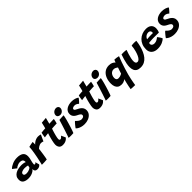

<svg xmlns="http://www.w3.org/2000/svg" viewBox="429 -2518 4550 4550"><g transform="rotate(-45 2704.5 -243.0)"><path d="M195 8.5Q109.5 8.5 57.8 -24.8Q6 -58 6 -135.5Q6 -191 30.8 -229.5Q55.5 -268 97.2 -291.5Q139 -315 191.2 -325.8Q243.5 -336.5 298 -336.5Q324 -336.5 349.2 -332.5Q374.5 -328.5 393.5 -323Q412.5 -317.5 419 -312.5Q420 -321 419.2 -336Q418.5 -351 414.5 -362Q407.5 -387.5 383.8 -400Q360 -412.5 320 -412.5Q292 -412.5 263.2 -403.5Q234.5 -394.5 211 -380.2Q187.5 -366 173.5 -350L73 -428.5Q119.5 -476 192.8 -505.8Q266 -535.5 346.5 -535.5Q444.5 -535.5 500.5 -498.2Q556.5 -461 556.5 -372.5Q556.5 -346.5 551 -316Q545.5 -285.5 537.5 -256Q529.5 -226 523.2 -197.2Q517 -168.5 517 -146Q517 -132 521.8 -127.5Q526.5 -123 536 -123Q549 -123 559.5 -130.2Q570 -137.5 578 -150.5L605.5 -50Q593.5 -27 564.5 -11.5Q535.5 4 496.5 4Q455 4 433.8 -18.5Q412.5 -41 412.5 -85.5Q400 -62.5 368.5 -41Q337 -19.5 292.5 -5.5Q248 8.5 195 8.5ZM251 -109Q274.5 -109 301.2 -115.8Q328 -122.5 351.2 -133.2Q374.5 -144 388.5 -157Q391.5 -172.5 395 -189Q398.5 -205.5 402 -217Q392 -221.5 363 -226.8Q334 -232 300 -232Q277.5 -232 254.2 -228Q231 -224 211 -215.2Q191 -206.5 179 -193.2Q167 -180 167 -161.5Q167 -134 186.8 -121.5Q206.5 -109 251 -109Z M871.5 -448Q889 -470.5 918 -491Q947 -511.5 982.2 -524.5Q1017.5 -537.5 1054.5 -537.5Q1078 -537.5 1102.5 -532.8Q1127 -528 1135.5 -521L1061.5 -362Q1052 -366.5 1036 -372Q1020 -377.5 997.5 -377.5Q974.5 -377.5 950.8 -369.5Q927 -361.5 904.8 -347Q882.5 -332.5 863.5 -313.5Q860.5 -284 854.5 -239.5Q848.5 -195 841.5 -147.5Q834.5 -100 827.5 -61.2Q820.5 -22.5 815.5 -4.5Q779.5 0 733 1.5Q686.5 3 644.5 2.5Q655 -40.5 667.5 -94.2Q680 -148 691.5 -206Q703 -264 712.5 -320.2Q722 -376.5 728 -425Q734 -473.5 734.5 -507.5Q760 -514.5 789.8 -520.5Q819.5 -526.5 843 -530.2Q866.5 -534 873.5 -534.5Q873.5 -517 873 -489.8Q872.5 -462.5 871.5 -448Z M1503.5 -54Q1489.5 -36 1467 -18Q1444.5 0 1411 12Q1377.5 24 1331.5 24Q1264.5 24 1234.8 -15Q1205 -54 1205 -110Q1205 -129 1209.8 -159.2Q1214.5 -189.5 1222.5 -225.2Q1230.5 -261 1240 -297.8Q1249.5 -334.5 1259.5 -367Q1269.5 -399.5 1278 -423Q1237.5 -419 1202.5 -414.2Q1167.5 -409.5 1154 -406.5Q1156.5 -434.5 1161.5 -463.5Q1166.5 -492.5 1171.2 -514Q1176 -535.5 1177.5 -540.5Q1208 -544.5 1241.8 -547.8Q1275.5 -551 1312 -552.5Q1317.5 -572.5 1323 -594Q1328.5 -615.5 1333 -636Q1338 -654.5 1342 -673.2Q1346 -692 1348 -703.5L1497 -716.5Q1496 -713.5 1493 -701Q1490 -688.5 1485.2 -670.5Q1480.5 -652.5 1475 -631.5Q1471 -616 1466.5 -597.8Q1462 -579.5 1457 -560Q1473.5 -561 1496 -562Q1518.5 -563 1531.5 -563.5Q1553 -564.5 1570 -564.8Q1587 -565 1598.2 -565Q1609.5 -565 1613 -564.5Q1610 -541 1601.8 -505.2Q1593.5 -469.5 1585.5 -442Q1580.5 -442 1552.5 -441.2Q1524.5 -440.5 1498 -438.5Q1480 -437.5 1458.8 -436Q1437.5 -434.5 1420.5 -433Q1412.5 -410 1403 -380Q1393.5 -350 1384 -317.2Q1374.5 -284.5 1366.8 -253.2Q1359 -222 1354.5 -196.8Q1350 -171.5 1350 -156Q1350 -136 1356 -124.8Q1362 -113.5 1381 -113.5Q1397 -113.5 1410.5 -122.2Q1424 -131 1434.5 -143.2Q1445 -155.5 1452.5 -165.5Q1455 -161.5 1462.5 -145.5Q1470 -129.5 1478.8 -109.8Q1487.5 -90 1494.5 -74.2Q1501.5 -58.5 1503.5 -54Z M1703.5 -1Q1694.5 -0.5 1670.2 1.2Q1646 3 1620 3Q1600.5 3 1581.2 1.8Q1562 0.5 1543 -1.5Q1548 -12.5 1558.5 -42.8Q1569 -73 1583 -115.5Q1597 -158 1612.8 -206.2Q1628.5 -254.5 1643.5 -302Q1658.5 -349.5 1670.8 -389.8Q1683 -430 1690.5 -455.5Q1708 -457.5 1736 -459Q1764 -460.5 1792 -461.8Q1820 -463 1838 -463Q1836.5 -447 1829 -410.8Q1821.5 -374.5 1810 -332Q1797.5 -286.5 1782.5 -235.5Q1767.5 -184.5 1752.2 -136.8Q1737 -89 1724.2 -52.8Q1711.5 -16.5 1703.5 -1ZM1791 -523.5Q1753.5 -523.5 1728.5 -542.5Q1703.5 -561.5 1703.5 -593.5Q1703.5 -627.5 1721 -654.5Q1738.5 -681.5 1767.2 -697.2Q1796 -713 1829.5 -713Q1864 -713 1886 -692.5Q1908 -672 1908 -640.5Q1908 -609.5 1892 -582.8Q1876 -556 1849.5 -539.8Q1823 -523.5 1791 -523.5Z M2044 39.5Q1983.5 39.5 1937.2 25Q1891 10.5 1861.2 -8.8Q1831.5 -28 1821 -43Q1826.5 -52 1840.2 -70.5Q1854 -89 1871.5 -110.5Q1889 -132 1905.8 -150.5Q1922.5 -169 1934 -178Q1952.5 -157.5 1975.5 -137.8Q1998.5 -118 2024.2 -105.5Q2050 -93 2075.5 -93Q2096.5 -93 2115.8 -99.5Q2135 -106 2147 -119.5Q2159 -133 2159 -154Q2159 -178.5 2133.8 -197.5Q2108.5 -216.5 2071 -233.5Q2037.5 -249 2011.8 -269.8Q1986 -290.5 1971.5 -318.8Q1957 -347 1957 -383.5Q1957 -429 1977.2 -462.8Q1997.5 -496.5 2032 -518.5Q2066.5 -540.5 2109.5 -551.2Q2152.5 -562 2198 -562Q2258 -562 2308.5 -546.2Q2359 -530.5 2385.5 -507Q2380 -497.5 2364.8 -478Q2349.5 -458.5 2330 -436.2Q2310.5 -414 2290 -395.5Q2274.5 -413 2246 -429Q2217.5 -445 2186.5 -445Q2173 -445 2158.2 -442.8Q2143.5 -440.5 2130.8 -434.8Q2118 -429 2110.2 -419.5Q2102.5 -410 2102.5 -396.5Q2102.5 -378 2121.8 -363.5Q2141 -349 2179 -332Q2211.5 -318 2241.5 -295.5Q2271.5 -273 2290.8 -241.2Q2310 -209.5 2310 -167Q2310 -100.5 2272.2 -54.5Q2234.5 -8.5 2173.8 15.5Q2113 39.5 2044 39.5Z M2750.5 -54Q2736.5 -36 2714 -18Q2691.5 0 2658 12Q2624.5 24 2578.5 24Q2511.5 24 2481.8 -15Q2452 -54 2452 -110Q2452 -129 2456.8 -159.2Q2461.5 -189.5 2469.5 -225.2Q2477.5 -261 2487 -297.8Q2496.5 -334.5 2506.5 -367Q2516.5 -399.5 2525 -423Q2484.5 -419 2449.5 -414.2Q2414.5 -409.5 2401 -406.5Q2403.5 -434.5 2408.5 -463.5Q2413.5 -492.5 2418.2 -514Q2423 -535.5 2424.5 -540.5Q2455 -544.5 2488.8 -547.8Q2522.5 -551 2559 -552.5Q2564.5 -572.5 2570 -594Q2575.5 -615.5 2580 -636Q2585 -654.5 2589 -673.2Q2593 -692 2595 -703.5L2744 -716.5Q2743 -713.5 2740 -701Q2737 -688.5 2732.2 -670.5Q2727.5 -652.5 2722 -631.5Q2718 -616 2713.5 -597.8Q2709 -579.5 2704 -560Q2720.5 -561 2743 -562Q2765.5 -563 2778.5 -563.5Q2800 -564.5 2817 -564.8Q2834 -565 2845.2 -565Q2856.5 -565 2860 -564.5Q2857 -541 2848.8 -505.2Q2840.5 -469.5 2832.5 -442Q2827.5 -442 2799.5 -441.2Q2771.5 -440.5 2745 -438.5Q2727 -437.5 2705.8 -436Q2684.5 -434.5 2667.5 -433Q2659.5 -410 2650 -380Q2640.5 -350 2631 -317.2Q2621.5 -284.5 2613.8 -253.2Q2606 -222 2601.5 -196.8Q2597 -171.5 2597 -156Q2597 -136 2603 -124.8Q2609 -113.5 2628 -113.5Q2644 -113.5 2657.5 -122.2Q2671 -131 2681.5 -143.2Q2692 -155.5 2699.5 -165.5Q2702 -161.5 2709.5 -145.5Q2717 -129.5 2725.8 -109.8Q2734.5 -90 2741.5 -74.2Q2748.5 -58.5 2750.5 -54Z M2950.5 -1Q2941.5 -0.5 2917.2 1.2Q2893 3 2867 3Q2847.5 3 2828.2 1.8Q2809 0.5 2790 -1.5Q2795 -12.5 2805.5 -42.8Q2816 -73 2830 -115.5Q2844 -158 2859.8 -206.2Q2875.5 -254.5 2890.5 -302Q2905.5 -349.5 2917.8 -389.8Q2930 -430 2937.5 -455.5Q2955 -457.5 2983 -459Q3011 -460.5 3039 -461.8Q3067 -463 3085 -463Q3083.5 -447 3076 -410.8Q3068.5 -374.5 3057 -332Q3044.5 -286.5 3029.5 -235.5Q3014.5 -184.5 2999.2 -136.8Q2984 -89 2971.2 -52.8Q2958.5 -16.5 2950.5 -1ZM3038 -523.5Q3000.5 -523.5 2975.5 -542.5Q2950.5 -561.5 2950.5 -593.5Q2950.5 -627.5 2968 -654.5Q2985.5 -681.5 3014.2 -697.2Q3043 -713 3076.5 -713Q3111 -713 3133 -692.5Q3155 -672 3155 -640.5Q3155 -609.5 3139 -582.8Q3123 -556 3096.5 -539.8Q3070 -523.5 3038 -523.5Z M3544 230Q3498.5 230 3462 227.5Q3425.5 225 3400 222.5Q3406.5 180.5 3415.5 135.5Q3424.5 90.5 3436.2 43Q3448 -4.5 3460.5 -53Q3452 -43.5 3433.5 -32.2Q3415 -21 3388 -13Q3361 -5 3326.5 -5Q3268 -5 3231.2 -30.2Q3194.5 -55.5 3177.5 -100Q3160.5 -144.5 3160.5 -200.5Q3160.5 -297 3192 -374.5Q3223.5 -452 3284.2 -497.2Q3345 -542.5 3433 -542.5Q3491 -542.5 3529.5 -523.5Q3568 -504.5 3593.5 -475.5Q3596.5 -485.5 3602 -499.8Q3607.5 -514 3613 -526.8Q3618.5 -539.5 3621 -545Q3655 -544.5 3688.8 -539.5Q3722.5 -534.5 3757 -525Q3730 -458 3702 -378.5Q3674 -299 3648.8 -217.8Q3623.5 -136.5 3603.5 -63.5Q3588.5 -6 3576.5 50.5Q3564.5 107 3556.5 153.8Q3548.5 200.5 3544 230ZM3383.5 -162Q3407.5 -162 3430 -168.5Q3452.5 -175 3471 -183.5Q3489.5 -192 3499.5 -198.5Q3503 -210 3508 -225.2Q3513 -240.5 3518.5 -257.8Q3524 -275 3530 -292.5Q3536 -310 3541 -325.2Q3546 -340.5 3550.5 -352Q3545 -357.5 3529.8 -368.2Q3514.5 -379 3492.8 -388Q3471 -397 3443.5 -397Q3403 -397 3373.2 -374.8Q3343.5 -352.5 3327.2 -316.5Q3311 -280.5 3311 -239Q3311 -204 3328.5 -183Q3346 -162 3383.5 -162Z M4144.5 -489Q4158.5 -493.5 4182.5 -495.8Q4206.5 -498 4228.5 -498Q4247.5 -498 4269.5 -496.5Q4291.5 -495 4305 -493Q4300.5 -452.5 4293 -411.2Q4285.5 -370 4275 -330Q4255 -256.5 4226 -191.5Q4197 -126.5 4156.5 -77Q4116 -27.5 4061.2 0.8Q4006.5 29 3936 29Q3868 29 3827 5Q3786 -19 3768 -63Q3750 -107 3750 -166Q3750 -215.5 3760.8 -272.5Q3771.5 -329.5 3789.5 -390.2Q3807.5 -451 3828 -511.5Q3842 -512.5 3863.2 -513.2Q3884.5 -514 3901.5 -513.5Q3926.5 -513.5 3951 -510.8Q3975.5 -508 3989 -503.5Q3970.5 -453 3953 -397.2Q3935.5 -341.5 3924.5 -289.8Q3913.5 -238 3913.5 -199Q3913.5 -159.5 3927.2 -138.5Q3941 -117.5 3970.5 -117.5Q4003.5 -117.5 4030.5 -145.8Q4057.5 -174 4079 -221.2Q4100.5 -268.5 4116.5 -326.5Q4128.5 -370.5 4135.8 -411.2Q4143 -452 4144.5 -489Z M4787.5 -90.5Q4769 -73.5 4744.5 -56.8Q4720 -40 4688.8 -26.8Q4657.5 -13.5 4618.5 -5.5Q4579.5 2.5 4533 2.5Q4437.5 2.5 4380.2 -46.5Q4323 -95.5 4323 -188.5Q4323 -267 4349 -330.2Q4375 -393.5 4421.5 -438.5Q4468 -483.5 4529.8 -508Q4591.5 -532.5 4663 -532.5Q4751.5 -532.5 4799.5 -489.5Q4847.5 -446.5 4847.5 -369.5Q4847.5 -340 4840.5 -309.5Q4833.5 -279 4820 -252.5Q4813.5 -253 4788.8 -253.2Q4764 -253.5 4732.8 -253.8Q4701.5 -254 4673.5 -254.2Q4645.5 -254.5 4632 -254.5Q4604 -254 4575 -252.2Q4546 -250.5 4521.8 -248Q4497.5 -245.5 4482.5 -243Q4478 -231 4478 -212.5Q4478 -191 4489.8 -175.5Q4501.5 -160 4522 -151.8Q4542.5 -143.5 4568.5 -143.5Q4591.5 -143.5 4611.8 -149.2Q4632 -155 4649.8 -164.5Q4667.5 -174 4683.2 -185.2Q4699 -196.5 4713.5 -207.5Q4716 -205 4726 -192.2Q4736 -179.5 4748.8 -161.5Q4761.5 -143.5 4772.5 -124.5Q4783.5 -105.5 4787.5 -90.5ZM4511.5 -336.5Q4523.5 -338 4542.5 -340Q4561.5 -342 4586.2 -343.5Q4611 -345 4639 -345Q4655.5 -345.5 4670.8 -345.2Q4686 -345 4697.5 -345Q4709 -345 4712.5 -344.5Q4714 -351 4714.8 -358.5Q4715.5 -366 4715.5 -373Q4715 -389.5 4707.2 -403.5Q4699.5 -417.5 4683.8 -426Q4668 -434.5 4644 -434.5Q4612 -434.5 4584 -420.5Q4556 -406.5 4537 -384Q4518 -361.5 4511.5 -336.5Z M5067.5 39.5Q5007 39.5 4960.8 25Q4914.5 10.5 4884.8 -8.8Q4855 -28 4844.5 -43Q4850 -52 4863.8 -70.5Q4877.5 -89 4895 -110.5Q4912.5 -132 4929.2 -150.5Q4946 -169 4957.5 -178Q4976 -157.5 4999 -137.8Q5022 -118 5047.8 -105.5Q5073.5 -93 5099 -93Q5120 -93 5139.2 -99.5Q5158.5 -106 5170.5 -119.5Q5182.5 -133 5182.5 -154Q5182.5 -178.5 5157.2 -197.5Q5132 -216.5 5094.5 -233.5Q5061 -249 5035.2 -269.8Q5009.5 -290.5 4995 -318.8Q4980.5 -347 4980.5 -383.5Q4980.5 -429 5000.8 -462.8Q5021 -496.5 5055.5 -518.5Q5090 -540.5 5133 -551.2Q5176 -562 5221.5 -562Q5281.5 -562 5332 -546.2Q5382.5 -530.5 5409 -507Q5403.5 -497.5 5388.2 -478Q5373 -458.5 5353.5 -436.2Q5334 -414 5313.5 -395.5Q5298 -413 5269.5 -429Q5241 -445 5210 -445Q5196.5 -445 5181.8 -442.8Q5167 -440.5 5154.2 -434.8Q5141.5 -429 5133.8 -419.5Q5126 -410 5126 -396.5Q5126 -378 5145.2 -363.5Q5164.5 -349 5202.5 -332Q5235 -318 5265 -295.5Q5295 -273 5314.2 -241.2Q5333.5 -209.5 5333.5 -167Q5333.5 -100.5 5295.8 -54.5Q5258 -8.5 5197.2 15.5Q5136.5 39.5 5067.5 39.5Z"/></g></svg>

Font: Grandstander Thin
Style: Bold Italic
Weight: 700
Italic angle: -15°
Version: Version 1.200